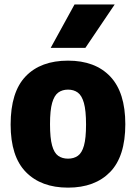

<svg xmlns="http://www.w3.org/2000/svg" viewBox="-20 -828 608 858"><path d="M284 10.5Q164 10.5 95.8 -59Q27.5 -128.5 27.5 -271.5Q27.5 -417 94.8 -487Q162 -557 284 -557Q405.5 -557 472.8 -486Q540 -415 540 -273Q540 -129 472 -59.2Q404 10.5 284 10.5ZM284 -119Q310 -119 328 -131.8Q346 -144.5 355.2 -177.2Q364.5 -210 364.5 -271.5Q364.5 -334 355 -367.8Q345.5 -401.5 327.5 -414.5Q309.5 -427.5 284 -427.5Q258.5 -427.5 240.5 -414.5Q222.5 -401.5 213 -368.2Q203.5 -335 203.5 -273Q203.5 -211 212.8 -177.8Q222 -144.5 240 -131.8Q258 -119 284 -119ZM206.5 -614 313 -808H492.5L361.5 -614Z"/></svg>

Font: Encode Sans Semi Condensed ExtraBold
Style: Regular
Weight: 800
Width: 4
Designer: Multiple Designers
Foundry: Impallari Type
Version: Version 3.000; ttfautohint (v1.8.3) -l 8 -r 50 -G 200 -x 14 